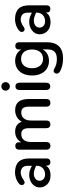

<svg xmlns="http://www.w3.org/2000/svg" viewBox="896 -1632 926 2757"><g transform="rotate(-90 1358.5 -253.0)"><path d="M214 10C284 10 336 -9 359 -61V-42C359 -11 377 8 411 8C443 8 462 -12 462 -43V-299C462 -435 394 -500 260 -500C220 -500 151 -486 100 -442C52 -406 96 -334 148 -373C193 -407 233 -418 257 -418C320 -417 357 -386 357 -313V-257L331 -270C198 -339 47 -263 46 -148C45 -63 109 9 214 10ZM142 -149C142 -209 217 -259 327 -210L357 -197V-184C357 -109 296 -68 235 -68C177 -68 142 -101 142 -149Z M643 8C679 8 698 -13 698 -49V-272C698 -358 741 -410 811 -410C873 -410 897 -375 897 -295V-49C897 -13 917 8 952 8C987 8 1007 -13 1007 -49V-272C1007 -358 1050 -410 1120 -410C1183 -410 1206 -375 1206 -295V-49C1206 -13 1225 8 1260 8C1296 8 1316 -13 1316 -49V-300C1316 -433 1264 -498 1154 -498C1081 -498 1020 -462 990 -402C967 -467 919 -498 847 -498C778 -498 725 -466 695 -410V-440C695 -476 676 -496 642 -496C607 -496 588 -476 588 -440V-49C588 -13 607 8 643 8Z M1497 6C1530 6 1550 -16 1550 -53V-434C1550 -473 1529 -494 1497 -494C1464 -494 1445 -473 1445 -434V-53C1445 -16 1464 6 1497 6ZM1497 -574C1530 -574 1558 -600 1558 -635C1558 -671 1530 -696 1497 -696C1464 -696 1436 -671 1436 -635C1436 -600 1464 -574 1497 -574Z M1899 190C2053 190 2131 111 2131 -44V-440C2131 -476 2111 -496 2080 -496C2046 -496 2026 -476 2026 -440V-408C1999 -463 1938 -498 1865 -498C1733 -498 1653 -400 1653 -255C1653 -111 1733 -12 1865 -12C1937 -12 2000 -47 2028 -104V-31C2028 59 1982 101 1891 101C1847 101 1800 95 1744 61C1693 31 1652 107 1704 141C1757 175 1827 190 1899 190ZM1892 -97C1810 -97 1758 -159 1758 -255C1758 -352 1810 -413 1892 -413C1975 -413 2027 -353 2027 -255C2027 -158 1975 -97 1892 -97Z M2413 10C2483 10 2535 -9 2558 -61V-42C2558 -11 2576 8 2610 8C2642 8 2661 -12 2661 -43V-299C2661 -435 2593 -500 2459 -500C2419 -500 2350 -486 2299 -442C2251 -406 2295 -334 2347 -373C2392 -407 2432 -418 2456 -418C2519 -417 2556 -386 2556 -313V-257L2530 -270C2397 -339 2246 -263 2245 -148C2244 -63 2308 9 2413 10ZM2341 -149C2341 -209 2416 -259 2526 -210L2556 -197V-184C2556 -109 2495 -68 2434 -68C2376 -68 2341 -101 2341 -149Z"/></g></svg>

Font: SN Pro Medium
Style: Regular
Weight: 500
Designer: Tobias Whetton
Foundry: Supernotes
Version: Version 1.003;Glyphs 3.3 (3324)